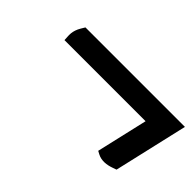

<svg xmlns="http://www.w3.org/2000/svg" viewBox="-45 -609 758 758"><g transform="rotate(45 334.0 -230.0)"><path d="M493.2 -83.2 505.9 -76.4C530 -63.6 557.6 -67.9 579.5 -75.7L596.9 -81.8L668.5 -392H113.1L103.3 -375.7C94.4 -361 90.3 -347 89.1 -335.3C88.4 -327.8 88.6 -321.4 89 -316.1L90 -298H542.8Z"/></g></svg>

Font: Linux Libertine Mono O 
Style: Mono Bold Oblique
Weight: 400
Italic angle: -13°
Designer: Philipp H. Poll
Foundry: Philipp H. Poll
Version: Version 5.1.7